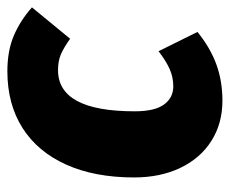

<svg xmlns="http://www.w3.org/2000/svg" viewBox="-110 -520 609 508"><g transform="rotate(90 194.0 -266.5)"><path d="M410 -317Q410 -213 376 -137.5Q342 -62 279 -22Q216 18 129 18Q75 18 35 1Q-5 -16 -40 -47L43 -148Q67 -131 84.5 -123.5Q102 -116 126 -116Q235 -116 235 -319Q235 -372 217 -396.5Q199 -421 169 -421Q145 -421 123.5 -411.5Q102 -402 76 -382L25 -485Q67 -519 111 -535Q155 -551 207 -551Q267 -551 313 -522Q359 -493 384.5 -440Q410 -387 410 -317Z"/></g></svg>

Font: Fira Sans Extra Condensed ExtraBold
Style: Italic
Weight: 800
Width: 3
Italic angle: -8°
Designer: Carrois Corporate & Edenspiekermann AG
Foundry: Carrois Corporate GbR & Edenspiekermann AG
Version: Version 4.203